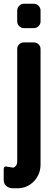

<svg xmlns="http://www.w3.org/2000/svg" viewBox="-57 -811 276 1037"><path d="M162 -695Q162 -680 151 -669.5Q140 -659 125 -659H72Q58 -659 47 -669.5Q36 -680 36 -695V-754Q36 -769 47 -780Q58 -791 72 -791H125Q140 -791 151 -780Q162 -769 162 -754ZM162 77Q162 106 152 129Q142 152 125.5 169Q109 186 86.5 196Q64 206 36 206H16Q-8 206 -22.5 194Q-37 182 -37 161V103Q-37 96 -34 92Q-31 88 -25 88L10 94Q19 96 27.5 86Q36 76 36 62V-546Q36 -562 47 -572Q58 -582 72 -582H125Q140 -582 151 -572Q162 -562 162 -546Z"/></svg>

Font: H.H. Samuel
Style: Regular
Weight: 900
Width: 1
Designer: deFharo
Foundry: deFharo
Version: Version 1.009